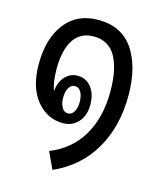

<svg xmlns="http://www.w3.org/2000/svg" viewBox="-98 -591 635 770"><g transform="rotate(15 219.0 -206.5)"><path d="M192.9 107.9 160.2 38.1Q246.1 3.9 291 -71.8Q335.9 -147.5 335.9 -254.9Q335.9 -298.8 329.6 -333.5Q323.2 -368.2 309.3 -395.5Q295.4 -422.9 271.7 -437.5Q248 -452.1 215.8 -452.1Q159.2 -452.1 131.6 -408.9Q104 -365.7 104 -288.1Q104 -231.4 117.2 -199.2Q120.6 -237.8 141.8 -260.5Q163.1 -283.2 193.8 -283.2Q228.5 -283.2 250.2 -255.9Q272 -228.5 272 -183.1Q272 -138.2 247.3 -111.1Q222.7 -84 184.1 -84Q118.2 -84 74 -138.4Q29.8 -192.9 29.8 -288.1Q29.8 -394.5 78.9 -457.8Q127.9 -521 215.8 -521Q312.5 -521 361.3 -449.7Q410.2 -378.4 410.2 -257.8Q410.2 -130.9 355 -35.4Q299.8 60.1 192.9 107.9ZM228 -183.1Q228 -208 219 -224.1Q210 -240.2 193.8 -240.2Q177.7 -240.2 168.5 -224.4Q159.2 -208.5 159.2 -183.1Q159.2 -159.2 168.5 -143.1Q177.7 -127 193.8 -127Q210 -127 219 -143.1Q228 -159.2 228 -183.1Z"/></g></svg>

Font: Noto Sans Thai Looped ExtraCond
Style: Regular
Weight: 400
Width: 2
Designer: Sasikarn Vongin, Ben Mitchell
Foundry: The Fontpad Ltd
Version: Version 1.00